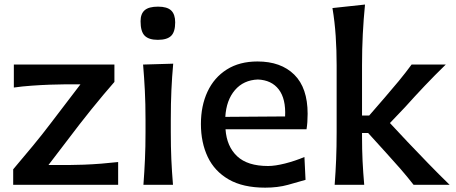

<svg xmlns="http://www.w3.org/2000/svg" viewBox="-20 -821 2027 853"><path d="M38.6 0V-68.8Q84 -122.1 126.2 -173.3Q168.5 -224.6 203.6 -271L337.4 -446.3H267.6Q240.2 -446.3 201.7 -444.8Q163.1 -443.4 121.1 -440.4Q79.1 -437.5 41.5 -432.1V-534.2H488.3V-457Q467.3 -433.1 440.2 -400.9Q413.1 -368.7 385.3 -334.2Q357.4 -299.8 333 -268.1L195.3 -87.9H286.1Q314.5 -87.9 352.3 -89.4Q390.1 -90.8 430.4 -94Q470.7 -97.2 504.9 -101.1V0Z M617.2 0Q621.6 -58.6 624 -113.3Q626.5 -168 626.5 -234.4V-287.6Q626.5 -362.3 623.5 -419.2Q620.6 -476.1 615.7 -534.2L749.5 -538.1Q744.1 -479 741.5 -421.1Q738.8 -363.3 738.8 -287.6V-234.4Q738.8 -168 741.2 -113.3Q743.7 -58.6 748.5 0ZM681.2 -644Q641.1 -644 622.8 -662.4Q604.5 -680.7 604.5 -726.6Q604.5 -759.8 622.8 -775.6Q641.1 -791.5 682.1 -791.5Q722.7 -791.5 740.5 -774.4Q758.3 -757.3 758.3 -721.7Q758.3 -679.2 740.2 -661.6Q722.2 -644 681.2 -644Z M1158.2 12.7Q1059.6 12.7 996.3 -23.7Q933.1 -60.1 902.8 -124Q872.6 -188 872.6 -270Q872.6 -351.1 901.9 -413.8Q931.2 -476.6 987.5 -512.2Q1043.9 -547.9 1124 -547.9Q1228 -547.9 1287.4 -489.3Q1346.7 -430.7 1346.7 -315.4Q1346.7 -276.4 1341.8 -246.6H981.9Q987.3 -170.4 1033.4 -127Q1079.6 -83.5 1170.9 -83.5Q1202.1 -83.5 1246.6 -94.7Q1291 -106 1332.5 -123.5L1337.4 -22Q1304.7 -12.2 1259.3 0.2Q1213.9 12.7 1158.2 12.7ZM1246.6 -303.7Q1250.5 -381.8 1218.5 -423.6Q1186.5 -465.3 1125.5 -467.8Q1062 -465.3 1023.7 -420.7Q985.4 -376 981 -301.8Z M1466.8 0Q1471.2 -58.6 1473.4 -113.3Q1475.6 -168 1475.6 -234.4V-531.2Q1475.6 -598.1 1471.4 -660.9Q1467.3 -723.6 1457 -785.2L1601.6 -800.8Q1595.2 -736.3 1591.8 -669.7Q1588.4 -603 1588.4 -531.2V-307.6H1620.1L1689.5 -387.7Q1721.2 -424.3 1751.5 -460.9Q1781.7 -497.6 1808.6 -534.2H1960.4Q1911.6 -486.8 1866.9 -439.7Q1822.3 -392.6 1779.8 -345.2L1712.4 -274.4L1790.5 -190.9Q1835.4 -143.6 1882.1 -95.5Q1928.7 -47.4 1977.5 0H1817.4Q1790 -35.2 1759.3 -70.6Q1728.5 -106 1696.8 -140.6L1615.7 -230H1588.4V-214.4Q1588.4 -156.2 1590.8 -105.7Q1593.3 -55.2 1598.1 0Z"/></svg>

Font: Pinar DS4-Medium
Style: Regular
Weight: 500
Designer: Amin Abedi
Version: Version 2.000